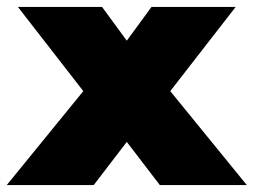

<svg xmlns="http://www.w3.org/2000/svg" viewBox="-48 -532 730 552"><path d="M-28.5 0H221.5L316.5 -124L411.5 0H661.5L441.5 -270L629.5 -512H387.5L316.5 -415L245.5 -512H3.5L191.5 -270Z"/></svg>

Font: Spartan Black
Style: Regular
Weight: 900
Designer: Matt Bailey, Mirko Velimirovic
Foundry: Matt Bailey
Version: Version 1.003; ttfautohint (v1.8.3)